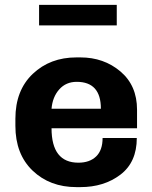

<svg xmlns="http://www.w3.org/2000/svg" viewBox="-20 -756 624 786"><path d="M140 -736H458V-652H140ZM309 -521Q405 -521 473 -463.5Q541 -406 541 -307V-231H191Q191 -90 301 -90Q347 -90 373.5 -115.5Q400 -141 400 -191H540Q540 -92 473 -41Q406 10 309 10H293Q184 10 113.5 -57.5Q43 -125 43 -241V-270Q43 -386 114 -453.5Q185 -521 293 -521ZM294 -421Q250 -421 222.5 -390Q195 -359 191 -311H393Q393 -421 294 -421Z"/></svg>

Font: Chivo
Style: Bold
Weight: 700
Designer: Hector Gatti
Foundry: Omnibus-Type
Version: Version 1.007;PS 001.007;hotconv 1.0.88;makeotf.lib2.5.64775